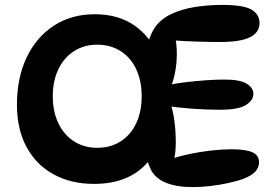

<svg xmlns="http://www.w3.org/2000/svg" viewBox="-20 -756 1103 782"><path d="M363 -7Q269 -7 198 -46Q127 -85 88 -157.5Q49 -230 49 -329Q49 -439 88.5 -522Q128 -605 199.5 -651.5Q271 -698 366 -698Q461 -698 526.5 -653Q592 -608 626 -527.5Q660 -447 660 -340Q660 -186 583 -96.5Q506 -7 363 -7ZM376 -154Q430 -154 471 -180Q512 -206 534.5 -253.5Q557 -301 557 -364Q557 -427 534.5 -474.5Q512 -522 471 -548Q430 -574 376 -574Q323 -574 282 -548Q241 -522 218 -474.5Q195 -427 195 -364Q195 -301 218 -253.5Q241 -206 282 -180Q323 -154 376 -154ZM885 -736Q971 -736 1004 -717Q1037 -698 1037 -662Q1037 -624 998.5 -604.5Q960 -585 877 -585Q836 -585 784.5 -586.5Q733 -588 678 -592L694 -604Q703 -558 699 -505Q695 -452 677 -404L672 -411Q700 -417 738.5 -421.5Q777 -426 818 -429Q859 -432 893 -432Q958 -432 985 -415Q1012 -398 1012 -374Q1012 -347 981 -328Q950 -309 876 -309Q821 -309 766.5 -313Q712 -317 662 -324L674 -336Q685 -304 690.5 -261.5Q696 -219 696 -176.5Q696 -134 688 -102L677 -108Q710 -120 753 -129Q796 -138 840.5 -143Q885 -148 924 -148Q980 -148 1007.5 -136Q1035 -124 1035 -95Q1035 -73 1019.5 -56.5Q1004 -40 967 -26Q943 -18 909.5 -10.5Q876 -3 838.5 1.5Q801 6 764 6Q700 6 657.5 -11Q615 -28 596 -62Q577 -99 567 -159Q557 -219 557 -323Q557 -419 564 -481.5Q571 -544 583.5 -583.5Q596 -623 612 -646Q637 -680 679 -699.5Q721 -719 774 -727.5Q827 -736 885 -736Z"/></svg>

Font: DynaPuff
Style: Regular
Weight: 400
Designer: Toshi Omagari, Jennifer Daniel
Foundry: Google Fonts
Version: Version 2.000